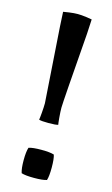

<svg xmlns="http://www.w3.org/2000/svg" viewBox="-100 -642 399 687"><g transform="rotate(15 100.0 -298.5)"><path d="M53.2 0Q47.9 -16.1 47.9 -46.9Q47.9 -78.1 53.2 -94.2Q67.9 -99.1 100.1 -99.1Q132.3 -99.1 147 -94.2Q151.9 -79.6 151.9 -46.9Q151.9 -14.6 147 0Q132.3 4.9 100.1 4.9Q67.9 4.9 53.2 0ZM99.1 -198.2Q72.3 -198.2 64 -201.2Q64.9 -204.1 66.9 -226.8Q68.8 -249.5 68.8 -263.2L49.8 -542L46.9 -596.2Q50.3 -597.2 68.6 -599.6Q86.9 -602.1 100.1 -602.1Q113.3 -602.1 131.3 -599.6Q149.4 -597.2 152.8 -596.2Q150.9 -562 149.9 -542Q129.9 -283.2 129.9 -263.2Q129.9 -249.5 131.8 -226.8Q133.8 -204.1 134.8 -201.2Q127 -198.2 99.1 -198.2Z"/></g></svg>

Font: Nikodecs
Style: Medium
Weight: 500
Version: Version 0.29